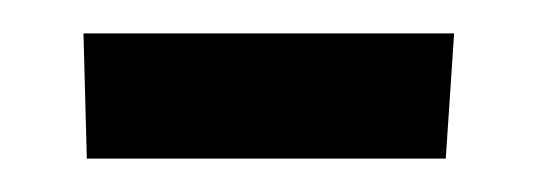

<svg xmlns="http://www.w3.org/2000/svg" viewBox="-20 -311 322 115"><path d="M32 -216 30 -291H252L247 -216Z"/></svg>

Font: Andada
Style: Regular
Weight: 400
Designer: Carolina Giovagnoli
Foundry: Carolina Giovagnoli
Version: Version 1.002